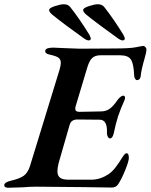

<svg xmlns="http://www.w3.org/2000/svg" viewBox="-67 -878 709 903"><path d="M-47 -7Q-47 -14 -38.5 -19.5Q-30 -25 -16 -28Q27 -38 45.5 -52Q64 -66 74 -97L213 -550Q219 -570 219 -582Q219 -599 207.5 -607Q196 -615 167 -621Q143 -626 146 -640Q148 -654 184 -654L228 -652Q303 -649 307 -649L471 -650Q544 -650 573 -656Q602 -662 607 -662Q612 -662 617 -656.5Q622 -651 622 -644Q622 -635 613 -603Q597 -548 595 -521Q594 -511 589 -506Q584 -501 578 -501Q573 -501 569 -506.5Q565 -512 564 -522Q562 -577 549 -597.5Q536 -618 498 -618H405Q381 -618 367 -605.5Q353 -593 343 -559L289 -379Q287 -374 287 -366Q287 -352 306 -352L408 -354Q432 -354 449.5 -367Q467 -380 483 -404Q490 -414 498 -421Q506 -428 513 -428Q521 -428 521 -418Q521 -411 517 -403Q502 -371 488 -330Q477 -295 468 -251Q462 -227 451 -227Q444 -227 440 -235Q436 -243 436 -252Q439 -315 402 -315L297 -316Q283 -316 273.5 -310Q264 -304 260 -289L209 -112Q203 -88 203 -73Q203 -52 215 -42.5Q227 -33 254 -33H364Q404 -33 444 -59Q461 -71 476.5 -91Q492 -111 511 -142Q513 -144 516 -148.5Q519 -153 522 -155Q525 -157 529 -157Q539 -157 539 -135Q539 -120 522 -78Q505 -36 489 -12Q479 4 459 4L319 2Q175 0 105 0Q72 0 39 3Q-7 5 -28 5Q-47 5 -47 -7ZM360 -695V-697Q360 -701 353 -715Q306 -791 264 -844Q254 -858 233 -858Q218 -858 190.5 -849Q163 -840 164 -830Q165 -824 169 -819Q173 -814 180 -808Q232 -766 327 -698Q341 -688 350 -688Q358 -688 360 -695ZM520 -695V-697Q520 -701 513 -715Q466 -791 424 -844Q414 -858 393 -858Q378 -858 350.5 -849Q323 -840 324 -830Q325 -824 329 -819Q333 -814 340 -808Q392 -766 487 -698Q501 -688 510 -688Q518 -688 520 -695Z"/></svg>

Font: EB Garamond SemiBold
Style: Italic
Weight: 600
Italic angle: -17.2°
Designer: Georg Duffner and Octavio Pardo
Foundry: Georg Duffner
Version: Version 1.000